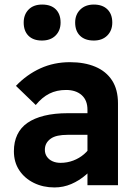

<svg xmlns="http://www.w3.org/2000/svg" viewBox="-20 -813 595 843"><path d="M364 0V-331Q364 -373 338.5 -395.5Q313 -418 270 -418Q229 -418 197 -402Q165 -386 137 -352L50 -436Q98 -486 157.5 -513Q217 -540 287 -540Q351 -540 398.5 -520Q446 -500 472 -460Q498 -420 498 -359V0ZM219 10Q169 10 128.5 -10Q88 -30 64.5 -65.5Q41 -101 41 -149Q41 -190 56 -221.5Q71 -253 100.5 -273.5Q130 -294 174.5 -305Q219 -316 278 -316H434L425 -221H276Q252 -221 233.5 -217Q215 -213 202.5 -204Q190 -195 183.5 -183Q177 -171 177 -155Q177 -138 186 -125Q195 -112 210.5 -105Q226 -98 246 -98Q275 -98 301.5 -108Q328 -118 349 -136Q370 -154 382 -177L409 -106Q388 -72 358 -46Q328 -20 293 -5Q258 10 219 10ZM392 -635Q353 -635 331.5 -656Q310 -677 310 -714Q310 -749 332.5 -771Q355 -793 392 -793Q430 -793 451.5 -772Q473 -751 473 -714Q473 -679 451 -657Q429 -635 392 -635ZM164 -635Q126 -635 105 -656Q84 -677 84 -714Q84 -749 105.5 -771Q127 -793 165 -793Q204 -793 225 -772Q246 -751 246 -714Q246 -679 224 -657Q202 -635 164 -635Z"/></svg>

Font: Readex Pro SemiBold
Style: Regular
Weight: 600
Designer: Bonnie Shaver-Troup, Thomas Jockin
Foundry: Lexend
Version: Version 1.204